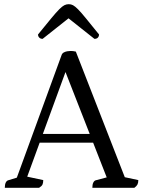

<svg xmlns="http://www.w3.org/2000/svg" viewBox="-20 -899 685 919"><path d="M3 0Q3 -16 7.5 -25Q12 -34 19 -36L78 -54L53 -28L275 -636Q278 -644 285.5 -648Q293 -652 301.5 -653.5Q310 -655 317 -655Q323 -655 329.5 -654.5Q336 -654 343 -652L585 -31L553 -56L642 -37Q642 -24 638 -16Q634 -8 623 0H422Q422 -16 426.5 -25Q431 -34 438 -36L506 -54L497 -34L283 -581L304 -583L101 -28L98 -56L187 -37Q187 -24 183.5 -16Q180 -8 167 0ZM155 -216 166 -258H429L442 -216ZM309 -879Q320 -879 329.5 -874Q339 -869 353.5 -854.5Q368 -840 391.5 -811Q415 -782 454 -734Q454 -725 448.5 -719Q443 -713 432 -713L297 -820H319L184 -713Q174 -713 168 -719Q162 -725 162 -734Q201 -782 225 -811Q249 -840 263.5 -854.5Q278 -869 288 -874Q298 -879 309 -879Z"/></svg>

Font: Petrona
Style: Regular
Weight: 400
Designer: Ringo R. Seeber
Foundry: Ringo R. Seeber
Version: Version 2.001; ttfautohint (v1.8.3)